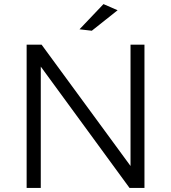

<svg xmlns="http://www.w3.org/2000/svg" viewBox="-20 -917 836 937"><path d="M617 -699H685V0H612L179 -592V0H110V-699H183L617 -107ZM485 -897 554 -867 428 -767 368 -774Z"/></svg>

Font: Gontserrat Light
Style: Regular
Weight: 300
Designer: Julieta Ulanovsky
Foundry: Julieta Ulanovsky
Version: Version 6.001